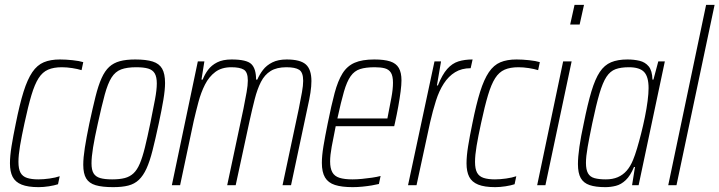

<svg xmlns="http://www.w3.org/2000/svg" viewBox="-20 -763 2964 791"><path d="M139 8Q95 8 69 -2.5Q43 -13 32 -34.5Q21 -56 21 -90Q21 -120 27.5 -160.5Q34 -201 45 -254Q61 -334 77 -385Q93 -436 113 -465.5Q133 -495 160.5 -506.5Q188 -518 227 -518Q251 -518 279 -515Q307 -512 323 -507L316 -474Q300 -479 277.5 -482.5Q255 -486 235 -486Q201 -486 178 -476Q155 -466 139 -441Q123 -416 109.5 -371Q96 -326 81 -256Q69 -201 62.5 -162Q56 -123 56 -96Q56 -67 64.5 -51.5Q73 -36 91.5 -30Q110 -24 138 -24Q159 -24 184 -27.5Q209 -31 226 -37L219 -4Q204 1 181.5 4.5Q159 8 139 8Z M446 8Q401 8 374 0Q347 -8 335 -28Q323 -48 323 -84Q323 -113 329.5 -154.5Q336 -196 348 -254Q362 -319 373.5 -365Q385 -411 398.5 -441Q412 -471 430 -487.5Q448 -504 474 -511Q500 -518 537 -518Q582 -518 609 -509.5Q636 -501 648 -480Q660 -459 660 -421Q660 -393 653 -351.5Q646 -310 634 -254Q620 -189 608.5 -143.5Q597 -98 583.5 -68.5Q570 -39 552 -22Q534 -5 508.5 1.5Q483 8 446 8ZM442 -24Q473 -24 494 -29.5Q515 -35 530 -49Q545 -63 556 -89Q567 -115 577 -155.5Q587 -196 599 -254Q611 -313 618.5 -353Q626 -393 626 -419Q626 -446 617.5 -460.5Q609 -475 590.5 -480.5Q572 -486 541 -486Q503 -486 479 -477Q455 -468 439.5 -443.5Q424 -419 411.5 -373Q399 -327 383 -254Q370 -196 363.5 -156Q357 -116 357 -90Q357 -63 365.5 -49Q374 -35 392.5 -29.5Q411 -24 442 -24Z M688 0 795 -510H822L810 -435H815Q823 -456 837 -475Q851 -494 874.5 -506Q898 -518 934 -518Q996 -518 1015.5 -499Q1035 -480 1035 -435H1040Q1049 -456 1063.5 -475Q1078 -494 1102 -506Q1126 -518 1161 -518Q1217 -518 1240 -497.5Q1263 -477 1263 -429Q1263 -408 1259 -381.5Q1255 -355 1247 -320L1179 0H1144L1211 -315Q1219 -355 1224 -383Q1229 -411 1229 -430Q1229 -465 1212.5 -475.5Q1196 -486 1160 -486Q1120 -486 1095 -470.5Q1070 -455 1055 -425.5Q1040 -396 1029.5 -355Q1019 -314 1008 -264L951 0H916L983 -315Q991 -355 996 -383.5Q1001 -412 1001 -431Q1001 -466 984.5 -476Q968 -486 933 -486Q893 -486 867 -466.5Q841 -447 824.5 -414.5Q808 -382 797.5 -342.5Q787 -303 778 -264L722 0Z M1433 8Q1388 8 1360 -1Q1332 -10 1319 -32Q1306 -54 1306 -92Q1306 -121 1312.5 -160.5Q1319 -200 1330 -254Q1345 -329 1358.5 -379.5Q1372 -430 1391 -460.5Q1410 -491 1441 -504.5Q1472 -518 1522 -518Q1563 -518 1587.5 -510Q1612 -502 1623 -483Q1634 -464 1634 -432Q1634 -414 1630.5 -386.5Q1627 -359 1621 -325.5Q1615 -292 1607 -256L1604 -243H1363Q1353 -194 1346.5 -158.5Q1340 -123 1340 -98Q1340 -70 1349 -53.5Q1358 -37 1378.5 -30.5Q1399 -24 1432 -24Q1450 -24 1471 -26Q1492 -28 1512.5 -31Q1533 -34 1548 -38L1541 -5Q1529 -2 1511 1Q1493 4 1472.5 6Q1452 8 1433 8ZM1370 -275H1576L1580 -296Q1586 -326 1592.5 -361Q1599 -396 1599 -422Q1599 -450 1590.5 -463.5Q1582 -477 1565.5 -481.5Q1549 -486 1524 -486Q1487 -486 1463.5 -478.5Q1440 -471 1424.5 -449Q1409 -427 1397 -385.5Q1385 -344 1370 -275Z M1661 0 1770 -510H1797L1780 -411H1784Q1802 -456 1822.5 -479Q1843 -502 1868.5 -510Q1894 -518 1927 -518L1919 -482Q1882 -482 1855 -465.5Q1828 -449 1808.5 -419Q1789 -389 1776 -348Q1763 -307 1752 -259L1696 0Z M2020 8Q1976 8 1950 -2.5Q1924 -13 1913 -34.5Q1902 -56 1902 -90Q1902 -120 1908.5 -160.5Q1915 -201 1926 -254Q1942 -334 1958 -385Q1974 -436 1994 -465.5Q2014 -495 2041.5 -506.5Q2069 -518 2108 -518Q2132 -518 2160 -515Q2188 -512 2204 -507L2197 -474Q2181 -479 2158.5 -482.5Q2136 -486 2116 -486Q2082 -486 2059 -476Q2036 -466 2020 -441Q2004 -416 1990.5 -371Q1977 -326 1962 -256Q1950 -201 1943.5 -162Q1937 -123 1937 -96Q1937 -67 1945.5 -51.5Q1954 -36 1972.5 -30Q1991 -24 2019 -24Q2040 -24 2065 -27.5Q2090 -31 2107 -37L2100 -4Q2085 1 2062.5 4.5Q2040 8 2020 8Z M2329 -662 2347 -743H2386L2368 -662ZM2193 0 2300 -510H2335L2227 0Z M2474 8Q2434 8 2409 -0.5Q2384 -9 2372.5 -29.5Q2361 -50 2361 -87Q2361 -116 2367 -158Q2373 -200 2385 -255Q2401 -335 2416.5 -386.5Q2432 -438 2451 -466.5Q2470 -495 2497.5 -506.5Q2525 -518 2565 -518Q2592 -518 2615 -512.5Q2638 -507 2652.5 -489.5Q2667 -472 2668 -435H2672L2692 -510H2719L2611 0H2584L2596 -75H2592Q2577 -39 2558 -21Q2539 -3 2517.5 2.5Q2496 8 2474 8ZM2476 -24Q2504 -24 2525 -33Q2546 -42 2561.5 -59.5Q2577 -77 2588 -104Q2596 -123 2604.5 -151.5Q2613 -180 2621.5 -213.5Q2630 -247 2637 -281.5Q2644 -316 2648 -347Q2652 -378 2652 -400Q2652 -447 2633.5 -466.5Q2615 -486 2571 -486Q2538 -486 2516 -478Q2494 -470 2478.5 -446.5Q2463 -423 2449.5 -377Q2436 -331 2420 -255Q2408 -197 2401 -157.5Q2394 -118 2394 -92Q2394 -64 2402.5 -49Q2411 -34 2429.5 -29Q2448 -24 2476 -24Z M2733 0 2889 -743H2924L2767 0Z"/></svg>

Font: Saira Condensed Thin
Style: Italic
Weight: 250
Width: 3
Italic angle: -12°
Designer: Hector Gatti with collaboration of the Omnibus-Type team
Foundry: Omnibus-Type
Version: Version 1.101